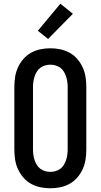

<svg xmlns="http://www.w3.org/2000/svg" viewBox="-20 -1002 540 1030"><path d="M250 8Q223 8 196.5 2.5Q170 -3 146.5 -16Q123 -29 105 -50Q87 -71 76 -95.5Q65 -120 61 -146.5Q57 -173 57 -200V-535Q57 -562 61 -588.5Q65 -615 76 -639.5Q87 -664 105 -685Q123 -706 146.5 -719Q170 -732 196.5 -737.5Q223 -743 250 -743Q277 -743 303.5 -737.5Q330 -732 353.5 -719Q377 -706 395 -685Q413 -664 424 -639.5Q435 -615 439 -588.5Q443 -562 443 -535V-200Q443 -173 439 -146.5Q435 -120 424 -95.5Q413 -71 395 -50Q377 -29 353.5 -16Q330 -3 303.5 2.5Q277 8 250 8ZM250 -80Q264 -80 278 -84Q292 -88 303.5 -96.5Q315 -105 322.5 -117.5Q330 -130 334.5 -143.5Q339 -157 341 -171.5Q343 -186 343 -200V-535Q343 -549 341 -563.5Q339 -578 334.5 -591.5Q330 -605 322.5 -617.5Q315 -630 303.5 -638.5Q292 -647 278 -651Q264 -655 250 -655Q236 -655 222 -651Q208 -647 196.5 -638.5Q185 -630 177.5 -617.5Q170 -605 165.5 -591.5Q161 -578 159 -563.5Q157 -549 157 -535V-200Q157 -186 159 -171.5Q161 -157 165.5 -143.5Q170 -130 177.5 -117.5Q185 -105 196.5 -96.5Q208 -88 222 -84Q236 -80 250 -80ZM238 -793 183 -837 304 -982 371 -928Z"/></svg>

Font: Iosevka Curly Slab Semibold
Style: Regular
Weight: 600
Monospace: yes
Designer: Belleve Invis
Foundry: Belleve Invis
Version: Version 22.1.2; ttfautohint (v1.8.4)